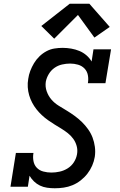

<svg xmlns="http://www.w3.org/2000/svg" viewBox="-20 -999 640 1027"><path d="M273 8Q273 8 273 8Q273 8 273 8Q252 8 231.5 5Q211 2 193.5 -6.5Q176 -15 162 -28.5Q148 -42 138 -59L129 0H36L65 -181H159Q155 -159 159 -137.5Q163 -116 177 -101.5Q191 -87 212 -81.5Q233 -76 255 -76Q277 -76 299.5 -81Q322 -86 342 -98.5Q362 -111 375 -131Q388 -151 392 -174Q396 -197 390 -218.5Q384 -240 371.5 -257Q359 -274 342.5 -287Q326 -300 308 -311Q290 -322 272 -333Q254 -344 236.5 -356.5Q219 -369 203.5 -383.5Q188 -398 175 -414.5Q162 -431 152 -450Q142 -469 136 -489.5Q130 -510 128.5 -532.5Q127 -555 131 -577Q134 -599 142 -620Q150 -641 162 -661Q174 -681 191 -697.5Q208 -714 228.5 -725Q249 -736 271 -739.5Q293 -743 315 -743Q338 -743 361 -739Q384 -735 404.5 -726.5Q425 -718 442 -703.5Q459 -689 470 -670L480 -735H574L544 -554H450Q454 -576 450 -597Q446 -618 432 -632.5Q418 -647 397.5 -653Q377 -659 355 -659Q334 -659 312 -654Q290 -649 271.5 -636Q253 -623 241 -603Q229 -583 225 -562Q221 -535 230 -510Q239 -485 255.5 -466Q272 -447 294 -433.5Q316 -420 337.5 -407Q359 -394 379.5 -379Q400 -364 418 -346.5Q436 -329 451 -308Q466 -287 475 -263.5Q484 -240 487.5 -213.5Q491 -187 487 -160Q483 -136 473 -113Q463 -90 447.5 -70Q432 -50 411.5 -34Q391 -18 368 -8.5Q345 1 321 4.5Q297 8 273 8ZM270 -792 201 -860 353 -979H458L567 -855L485 -798L397 -919Z"/></svg>

Font: Iosevka Curly Slab MdEx
Style: Italic
Weight: 500
Width: 7
Italic angle: -9°
Monospace: yes
Designer: Belleve Invis
Foundry: Belleve Invis
Version: Version 11.0.0; ttfautohint (v1.8.3)